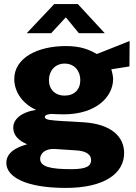

<svg xmlns="http://www.w3.org/2000/svg" viewBox="-20 -751 667 942"><path d="M367 -588H494L362 -731H246L111 -588H231L303 -666ZM303 171C492 171 589 100 589 0C589 -79 528 -142 391 -151C347 -154 306 -156 286 -157C230 -161 200 -162 200 -177C200 -185 208 -190 232 -192C247 -191 278 -190 292 -190C452 -190 535 -276 535 -364C535 -373 531 -396 526 -411L615 -425L616 -550C565 -529 490 -500 455 -486C416 -508 376 -525 303 -525C164 -525 50 -467 50 -363C50 -307 84 -245 157 -212C81 -200 45 -164 45 -125C45 -72 97 -51 113 -43C104 -39 11 -21 11 48C11 118 108 171 303 171ZM297 -282C250 -282 220 -313 220 -358C220 -403 250 -439 297 -439C345 -439 374 -403 374 -358C374 -312 345 -282 297 -282ZM330 79C227 79 177 67 177 28C177 4 199 -23 250 -20L356 -13C402 -10 427 7 427 34C427 63 406 79 330 79Z"/></svg>

Font: United Sans ExtraBold
Style: Regular
Weight: 800
Designer: Pablo Impallari, Rodrigo Fuenzalida (Modified by Dan O. Williams)
Version: Version 1.000;PS 001.000;hotconv 1.0.88;makeotf.lib2.5.64775